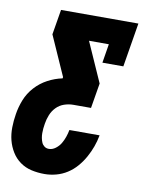

<svg xmlns="http://www.w3.org/2000/svg" viewBox="-87 -591 670 858"><g transform="rotate(10 248.0 -162.5)"><path d="M174 205Q143 205 114.5 198.5Q86 192 63 175.5Q40 159 25 134.5Q10 110 3 82.5Q-4 55 -3.5 24.5Q-3 -6 2 -36Q7 -69 20 -102Q33 -135 57.5 -162Q82 -189 114 -206Q146 -223 180 -230L181 -236L101 -416L120 -530H471L438 -330H343L357 -416H267L347 -236L328 -122H248Q227 -122 206.5 -115Q186 -108 171 -92.5Q156 -77 148 -57Q140 -37 137 -17Q135 -6 134 5Q133 16 133 27Q133 38 135 48.5Q137 59 141 68.5Q145 78 153.5 84.5Q162 91 174 91Q190 91 204.5 80Q219 69 227.5 54.5Q236 40 241.5 24Q247 8 250 -8H387Q382 19 373 44Q364 69 350.5 93.5Q337 118 318.5 139.5Q300 161 276.5 176Q253 191 226.5 198Q200 205 174 205Z"/></g></svg>

Font: Iosevka Curly Slab HvObl
Style: Regular
Weight: 900
Italic angle: -9°
Monospace: yes
Designer: Belleve Invis
Foundry: Belleve Invis
Version: Version 11.1.0; ttfautohint (v1.8.3)